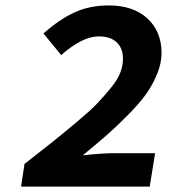

<svg xmlns="http://www.w3.org/2000/svg" viewBox="-20 -692 640 712"><path d="M58.1 0 70.8 -84Q142.1 -139.6 176 -166.7Q210 -193.8 261.7 -237.1Q313.5 -280.3 337.6 -305.4Q361.8 -330.6 388.7 -363Q415.5 -395.5 425.8 -421.9Q436 -448.2 436 -474.1Q436 -513.2 412.6 -535.2Q389.2 -557.1 346.2 -557.1Q285.6 -557.1 207 -487.8L141.1 -567.9Q202.1 -621.6 257.8 -646.7Q313.5 -671.9 383.8 -671.9Q473.6 -671.9 526.4 -623.8Q579.1 -575.7 579.1 -495.1Q579.1 -457.5 562.5 -417.2Q545.9 -377 521.5 -342.8Q497.1 -308.6 454.8 -265.9Q412.6 -223.1 377.2 -192.1Q341.8 -161.1 287.1 -116.2Q361.3 -124 403.8 -124H555.2L535.2 0Z"/></svg>

Font: Office Code Pro D Bold Italic
Style: Regular
Weight: 700
Italic angle: -9°
Designer: Nathan Rutzky & Paul D. Hunt
Foundry: Adobe Systems Incorporated
Version: Version 1.004;PS 001.004;hotconv 1.0.70;makeotf.lib2.5.58329